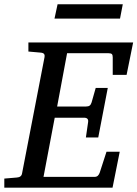

<svg xmlns="http://www.w3.org/2000/svg" viewBox="-35 -867 635 887"><path d="M549.8 -521H485.8V-602.1Q485.8 -612.8 481.9 -616.9Q478 -621.1 466.8 -621.1H274.9L229 -375H362.8Q373.5 -375 379.2 -379.2Q384.8 -383.3 388.2 -394L407.2 -460.9H462.9L418.9 -231.9H361.8L372.1 -303.2Q375 -323.2 353 -323.2H217.8L166 -49.8H400.9Q411.6 -49.8 417.2 -55.4Q422.9 -61 425.8 -69.8L457 -166H518.1L484.9 0H-15.1V-42L43 -46.9Q64 -48.3 66.9 -65.9L170.9 -604Q172.4 -612.3 168.5 -617.7Q164.6 -623 151.9 -624L96.2 -628.9V-670.9H580.1ZM519.5 -781.2H216.8L231 -847.2H532.2Z"/></svg>

Font: Charis SIL Eur
Style: Italic
Weight: 400
Italic angle: -11°
Foundry: SIL International
Version: Version 5.000